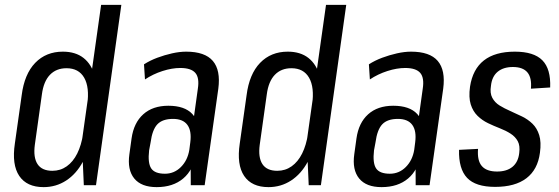

<svg xmlns="http://www.w3.org/2000/svg" viewBox="-20 -760 2295 788"><path d="M159 8Q90 8 59 -38Q28 -84 41 -171L69 -369Q80 -456 124.5 -502Q169 -548 238 -548Q290 -548 323 -522Q356 -496 369.5 -447Q383 -398 372 -328L356 -215Q347 -146 320 -96Q293 -46 251.5 -19Q210 8 159 8ZM195 -59Q228 -59 254 -77.5Q280 -96 297 -130Q314 -164 321 -211L338 -330Q348 -402 325.5 -441Q303 -480 253 -480Q211 -480 185 -453Q159 -426 152 -373L123 -166Q116 -114 134 -86.5Q152 -59 195 -59ZM316 -180 395 -740H478L374 0H324Z M762 -180 792 -396Q799 -441 781.5 -461Q764 -481 720 -481Q686 -481 647 -468.5Q608 -456 575 -434L571 -496Q596 -512 625.5 -523Q655 -534 686 -541Q717 -548 744 -548Q821 -548 853.5 -510Q886 -472 876 -396L820 0H763ZM623 8Q560 8 531 -27.5Q502 -63 511 -127L520 -192Q529 -256 568 -291Q607 -326 671 -326Q738 -326 769.5 -292Q801 -258 792 -193L783 -128Q774 -63 732 -27.5Q690 8 623 8ZM657 -47Q695 -47 722.5 -74.5Q750 -102 757 -145L761 -176Q767 -223 749 -247.5Q731 -272 690 -272Q647 -272 626 -250Q605 -228 598 -175L592 -143Q586 -91 600.5 -69Q615 -47 657 -47Z M1082 8Q1013 8 982 -38Q951 -84 964 -171L992 -369Q1003 -456 1047.5 -502Q1092 -548 1161 -548Q1213 -548 1246 -522Q1279 -496 1292.5 -447Q1306 -398 1295 -328L1279 -215Q1270 -146 1243 -96Q1216 -46 1174.5 -19Q1133 8 1082 8ZM1118 -59Q1151 -59 1177 -77.5Q1203 -96 1220 -130Q1237 -164 1244 -211L1261 -330Q1271 -402 1248.5 -441Q1226 -480 1176 -480Q1134 -480 1108 -453Q1082 -426 1075 -373L1046 -166Q1039 -114 1057 -86.5Q1075 -59 1118 -59ZM1239 -180 1318 -740H1401L1297 0H1247Z M1685 -180 1715 -396Q1722 -441 1704.5 -461Q1687 -481 1643 -481Q1609 -481 1570 -468.5Q1531 -456 1498 -434L1494 -496Q1519 -512 1548.5 -523Q1578 -534 1609 -541Q1640 -548 1667 -548Q1744 -548 1776.5 -510Q1809 -472 1799 -396L1743 0H1686ZM1546 8Q1483 8 1454 -27.5Q1425 -63 1434 -127L1443 -192Q1452 -256 1491 -291Q1530 -326 1594 -326Q1661 -326 1692.5 -292Q1724 -258 1715 -193L1706 -128Q1697 -63 1655 -27.5Q1613 8 1546 8ZM1580 -47Q1618 -47 1645.5 -74.5Q1673 -102 1680 -145L1684 -176Q1690 -223 1672 -247.5Q1654 -272 1613 -272Q1570 -272 1549 -250Q1528 -228 1521 -175L1515 -143Q1509 -91 1523.5 -69Q1538 -47 1580 -47Z M2012 7Q1932 7 1897 -30Q1862 -67 1864 -145L1942 -149Q1938 -101 1957.5 -78.5Q1977 -56 2020 -56Q2060 -56 2083.5 -75.5Q2107 -95 2111 -132Q2115 -162 2105 -180.5Q2095 -199 2075.5 -211.5Q2056 -224 2031.5 -233.5Q2007 -243 1983 -254.5Q1959 -266 1940 -284.5Q1921 -303 1912 -331.5Q1903 -360 1909 -404Q1920 -476 1966 -512Q2012 -548 2093 -548Q2171 -548 2206 -512.5Q2241 -477 2238 -401L2159 -396Q2163 -441 2144.5 -463Q2126 -485 2085 -485Q2046 -485 2022.5 -465.5Q1999 -446 1995 -408Q1990 -378 2000.5 -358.5Q2011 -339 2030.5 -327Q2050 -315 2074 -304.5Q2098 -294 2122.5 -282Q2147 -270 2165.5 -252Q2184 -234 2193 -205.5Q2202 -177 2196 -133Q2187 -64 2140.5 -28.5Q2094 7 2012 7Z"/></svg>

Font: Pathway Extreme Condensed
Style: Italic
Weight: 400
Width: 3
Italic angle: -8°
Version: Version 1.001;gftools[0.9.26]